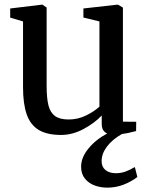

<svg xmlns="http://www.w3.org/2000/svg" viewBox="-20 -578 651 838"><path d="M579.5 194.5Q553 215 519.2 228Q485.5 241 448 241Q420 241 394 231.8Q368 222.5 351 202Q334 181.5 334 149.5Q334 109.5 365.8 70.5Q397.5 31.5 448 4.5Q424 -5 424 -37.5V-74Q392.5 -40.5 344.5 -14.8Q296.5 11 246.5 11Q185.5 11 149.2 -10.8Q113 -32.5 96.8 -78.2Q80.5 -124 80.5 -198V-484.5L24.5 -501V-541L161.5 -557.5H165.5L183.5 -545V-204Q183.5 -149.5 191.5 -118Q199.5 -86.5 220.2 -71.5Q241 -56.5 279.5 -56.5Q319 -56.5 354 -73.2Q389 -90 414 -112.5V-484.5L344 -501.5V-541L490.5 -557.5H495L516.5 -545V-47L574.5 -46.5L574 -6Q537.5 4 512 7Q470.5 30.5 447 61.5Q423.5 92.5 423.5 125.5Q423.5 150.5 440.5 164.2Q457.5 178 486 178Q507.5 178 526.8 171.2Q546 164.5 568.5 151Z"/></svg>

Font: Merriweather 12pt
Style: Regular
Weight: 400
Designer: Eben Sorkin
Foundry: Eben Sorkin
Version: Version 2.100